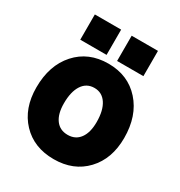

<svg xmlns="http://www.w3.org/2000/svg" viewBox="-203 -1016 1090 1164"><g transform="rotate(30 342.5 -434.5)"><path d="M378.9 -877H563V-700.2H378.9ZM121.1 -877H305.2V-700.2H121.1ZM35.2 -316.9Q35.2 -471.7 119.6 -565.9Q204.1 -660.2 342.8 -660.2Q481 -660.2 565.4 -565.7Q649.9 -471.2 649.9 -316.9Q649.9 -170.9 565.4 -81.5Q481 7.8 342.8 7.8Q204.1 7.8 119.6 -81.5Q35.2 -170.9 35.2 -316.9ZM457 -316.9Q457 -398.4 426.8 -444.3Q396.5 -490.2 342.8 -490.2Q288.1 -490.2 258.1 -444.6Q228 -398.9 228 -316.9Q228 -243.2 258.1 -202.6Q288.1 -162.1 342.8 -162.1Q397 -162.1 427 -202.9Q457 -243.7 457 -316.9Z"/></g></svg>

Font: Overused Grotesk Black
Style: Regular
Weight: 900
Version: Version 0.002